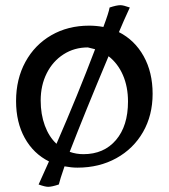

<svg xmlns="http://www.w3.org/2000/svg" viewBox="-20 -634 651 741"><path d="M569 -272Q569 -189 532 -124.5Q495 -60 429 -23.5Q363 13 279 13Q256 13 229 8Q211 60 207 78Q180 87 166 87Q154 87 129 78L169 -11Q109 -41 75.5 -101.5Q42 -162 42 -244Q42 -329 78 -395Q114 -461 178 -498Q242 -535 324 -535Q351 -535 379 -530Q400 -586 403 -605Q430 -614 445 -614Q456 -614 481 -605Q456 -551 439 -510Q500 -479 534.5 -417Q569 -355 569 -272ZM198 -79Q279 -265 347 -444Q337 -447 319 -451Q267 -451 225.5 -424.5Q184 -398 160.5 -351.5Q137 -305 137 -246Q137 -193 153 -149.5Q169 -106 198 -79ZM474 -242Q474 -299 454.5 -344Q435 -389 399 -417Q307 -198 249 -48Q274 -39 302 -39Q381 -39 427.5 -93.5Q474 -148 474 -242Z"/></svg>

Font: Mirza
Style: Regular
Weight: 400
Designer: Arabic design by Kourosh Beigpour, Latin design by Eduardo Tunni, engineering by Lasse Fister
Version: Version 1.000